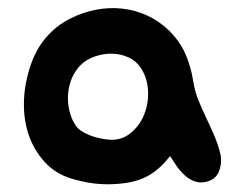

<svg xmlns="http://www.w3.org/2000/svg" viewBox="-20 -467 615 481"><path d="M157 -421Q187 -436 220 -442.5Q253 -449 285.5 -445.5Q318 -442 348 -428.5Q378 -415 404 -390Q430 -364 444 -333Q458 -302 464 -264Q468 -238 477 -216Q486 -194 496.5 -172Q507 -150 516.5 -128Q526 -106 532 -82Q537 -59 528.5 -37.5Q520 -16 494 -11Q479 -8 465.5 -13.5Q452 -19 441 -29.5Q430 -40 421.5 -52.5Q413 -65 406 -76Q383 -46 356 -29.5Q329 -13 291 -8Q259 -4 230 -6Q201 -8 168 -17Q125 -28 97.5 -55.5Q70 -83 55.5 -119.5Q41 -156 40 -198Q39 -240 50 -281Q64 -335 92 -369Q120 -403 157 -421ZM182 -304Q168 -290 160 -271Q152 -252 150.5 -231Q149 -210 154 -189Q159 -168 170 -152Q180 -138 204 -128.5Q228 -119 254 -117Q284 -115 306.5 -133Q329 -151 340.5 -178.5Q352 -206 351 -237.5Q350 -269 334 -295Q322 -314 302.5 -323Q283 -332 261 -332.5Q239 -333 217.5 -325.5Q196 -318 182 -304Z"/></svg>

Font: Jua
Style: Regular
Weight: 400
Version: Version 1.001